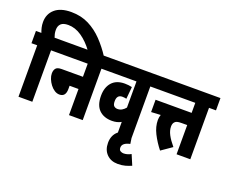

<svg xmlns="http://www.w3.org/2000/svg" viewBox="-170 -1195 2142 1761"><g transform="rotate(20 900.5 -314.0)"><path d="M56 -502H0V-622H53Q45 -643 39 -667.5Q33 -692 33 -721Q33 -800 88 -848Q143 -896 247 -896Q343 -896 419 -857.5Q495 -819 556 -755Q617 -691 666 -615H509Q456 -688 392.5 -731.5Q329 -775 261 -775Q212 -775 190 -753.5Q168 -732 168 -694Q168 -673 172 -655Q176 -637 182 -622H259V-502H191V0H56Z M247 -622H751V-502H683V0H549V-255H462V-223Q462 -147 401 -147Q376 -147 352.5 -162Q329 -177 310.5 -201.5Q292 -226 281 -253.5Q270 -281 270 -306Q270 -336 284.5 -355Q299 -374 342 -374H549V-502H247Z M1228 -502H1160V0H1025V-107Q987 -85 936 -85Q856 -85 810 -130.5Q764 -176 764 -268Q764 -350 807 -398.5Q850 -447 932 -447Q969 -447 1003 -439L992 -321Q983 -323 973.5 -324.5Q964 -326 952 -326Q899 -326 899 -264Q899 -229 913 -217Q927 -205 947 -205Q971 -205 990.5 -216.5Q1010 -228 1025 -247V-502H739V-622H1228Z M1253 238Q1226 250 1194.5 259Q1163 268 1121 268Q1054 268 1013 226.5Q972 185 972 116Q972 43 1019.5 1.5Q1067 -40 1152 -52L1168 56Q1093 72 1093 118Q1093 142 1108 150.5Q1123 159 1138 159Q1155 159 1172.5 154.5Q1190 150 1211 139Z M1445 20Q1396 -42 1363 -107.5Q1330 -173 1330 -237Q1330 -265 1339 -289L1247 -284V-404H1599V-502H1216V-622H1801V-502H1733V0H1599V-285H1546Q1516 -285 1501 -280.5Q1486 -276 1478 -266Q1464 -251 1464 -222Q1464 -184 1485.5 -143Q1507 -102 1549 -52Z"/></g></svg>

Font: Noto Sans ExtraCondensed ExtraBold
Style: Italic
Weight: 800
Width: 2
Italic angle: -12°
Designer: Monotype Design Team
Foundry: Monotype Imaging Inc.
Version: Version 2.013; ttfautohint (v1.8.4.7-5d5b)